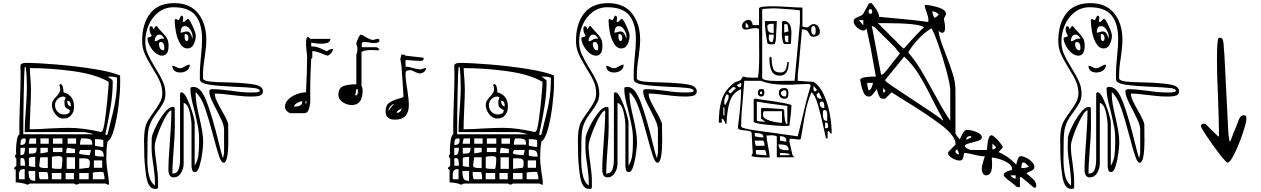

<svg xmlns="http://www.w3.org/2000/svg" viewBox="-20 -1007 8016 1221"><path d="M70 67V60Q82 48 84 47V0Q79 -2 77.5 -5Q76 -8 76 -13Q76 -19 77.5 -22Q79 -25 84 -27Q82 -31 82 -51Q82 -85 87.5 -117Q93 -149 104 -153L103 -197Q103 -251 107 -362Q111 -470 111 -525Q111 -570 110 -593Q116 -607 146 -607Q216 -607 337 -597Q458 -587 572.5 -569Q687 -551 744 -527V-467Q744 -423 734.5 -341.5Q725 -260 707 -191Q689 -122 664 -107Q659 -76 657.5 -53.5Q656 -31 656 3Q656 31 664 85Q673 134 673 168Q663 168 650 160H484L470 167H464L450 160H170Q168 161 164 163.5Q160 166 157 167H150Q145 162 122 157.5Q99 153 80 153V73Q78 72 75 70Q72 68 70 67ZM128 -153H577Q567 -157 543.5 -162Q520 -167 510 -167H137Q137 -226 144 -308Q145 -323 148 -368Q151 -413 151 -451Q151 -524 144 -580H137Q134 -561 131 -414Q128 -267 128 -153ZM624 -167 630 -173Q639 -182 648 -247.5Q657 -313 663.5 -380.5Q670 -448 671 -470L670 -487Q588 -535 445 -554.5Q302 -574 170 -574Q170 -550 174 -504Q175 -493 176 -471.5Q177 -450 177 -434Q177 -392 173 -310Q169 -226 169 -185Q224 -185 294 -190Q376 -194 418 -194Q509 -194 624 -167ZM664 -153 697 -287Q724 -395 724 -487V-513Q710 -518 699.5 -519Q689 -520 677 -520H664Q697 -500 697 -491Q697 -415 684.5 -334.5Q672 -254 650 -153L657 -147ZM338 -393Q350 -406 356.5 -416.5Q363 -427 363 -440Q363 -454 357 -467L364 -473Q376 -470 380 -453Q384 -436 384 -420Q451 -402 451 -328Q451 -296 433 -274.5Q415 -253 383 -253Q354 -253 332 -281Q310 -309 310 -339Q310 -355 317 -366.5Q324 -378 338 -393ZM389 -279Q402 -279 413 -284.5Q424 -290 424 -303V-307Q401 -319 395.5 -326.5Q390 -334 390 -352V-367Q392 -370 394 -376.5Q396 -383 397 -387Q396 -389 391.5 -391Q387 -393 384 -393Q362 -393 346 -376.5Q330 -360 330 -339Q330 -313 346.5 -296Q363 -279 389 -279ZM431 -331Q431 -347 426 -356.5Q421 -366 407 -366Q407 -353 413 -342Q419 -331 431 -331ZM110 -85Q130 -85 137 -93Q144 -101 144 -120Q144 -122 141.5 -124.5Q139 -127 137 -127Q119 -127 114.5 -117.5Q110 -108 110 -85ZM170 -127Q168 -121 166 -110.5Q164 -100 163 -93H210V-127ZM237 -93H290V-127H237ZM317 -93H377V-127H317ZM410 -93H464V-127H410ZM489 -87H567Q567 -114 555 -120.5Q543 -127 514 -127H497Q489 -112 489 -87ZM624 -73H637V-113Q637 -122 584 -122V-80Q613 -74 624 -73ZM110 -20Q129 -20 134 -32.5Q139 -45 139 -67H110ZM164 -30H174Q199 -30 206 -36Q213 -42 213 -67H164ZM237 -32Q245 -32 261 -35Q277 -38 284 -40V-67H237ZM317 -40H377V-67H317ZM401 -33H457V-60L410 -67Q405 -67 403 -56.5Q401 -46 401 -33ZM640 -11Q640 -40 627 -47.5Q614 -55 584 -55V-20Q584 -11 640 -11ZM544 -20H550L557 -47Q558 -49 558 -53H490Q488 -50 486 -45Q484 -40 483 -37Q483 -29 490 -27Q500 -25 516.5 -23Q533 -21 544 -20ZM310 -7V60Q310 67 354 67H370Q374 54 375.5 32Q377 10 377 2Q377 -14 354 -14H344Q337 -14 323.5 -12.5Q310 -11 310 -7ZM164 0V47Q164 50 180 52.5Q196 55 204 55V-9Q164 -9 164 0ZM274 62H284V-7H237Q236 -7 233.5 12.5Q231 32 230 40V48Q230 62 274 62ZM404 67H457V-7H404ZM139 47V39Q139 22 135.5 10Q132 -2 120 -2Q116 -2 110 0V47ZM484 67 544 60Q551 59 551 27Q551 11 542 5.5Q533 0 517 0H500H484ZM577 60H630V13H577ZM100 108 101 133H137V68Q114 68 107 78Q100 88 100 108ZM162 88Q162 116 169.5 129.5Q177 143 204 143V80H162ZM570 93V133H645Q645 111 637 87L617 86Q608 86 589 87.5Q570 89 570 93ZM237 133H287Q287 87 277 87H227Q227 133 237 133ZM310 133H370V93H310ZM397 133H450V93H397ZM484 133H544V93H484Z M896 -112Q896 -184 911 -220Q922 -246 955 -291Q984 -331 998 -357.5Q1012 -384 1012 -413Q1012 -454 996.5 -489.5Q981 -525 949 -575Q916 -629 900 -666Q884 -703 884 -747Q884 -856 935 -921.5Q986 -987 1088 -987Q1188 -987 1240 -922Q1292 -857 1292 -753Q1292 -715 1282 -643Q1271 -577 1271 -533V-507Q1276 -493 1314.5 -488.5Q1353 -484 1426 -483Q1536 -480 1594 -470Q1652 -460 1652 -427Q1652 -406 1633.5 -399.5Q1615 -393 1586 -393H1574Q1542 -393 1505.5 -397Q1469 -401 1461 -402Q1385 -412 1346 -412Q1346 -392 1357 -368Q1368 -344 1391 -303Q1423 -248 1431 -220L1432 -118Q1432 28 1402 28Q1388 28 1374 -12Q1360 -52 1338 -136Q1307 -254 1282.5 -323Q1258 -392 1225 -420Q1224 -418 1224 -413Q1224 -379 1230 -345Q1236 -311 1248 -260Q1260 -207 1266 -171.5Q1272 -136 1272 -99Q1272 -79 1266 -33Q1260 13 1248.5 50Q1237 87 1221 87Q1208 87 1204.5 79.5Q1201 72 1198 53V-207Q1198 -245 1186.5 -295Q1175 -345 1148 -353V33Q1148 65 1131 93Q1114 121 1084 121Q1066 121 1058.5 107Q1051 93 1051 74Q1051 10 1061 -116Q1062 -132 1066 -192.5Q1070 -253 1070 -305Q1055 -305 1030 -259Q1005 -213 984.5 -157Q964 -101 964 -78Q964 -35 975 33Q985 105 985 143V185Q985 194 971 194H965Q922 194 909.5 111.5Q897 29 897 -53V-57ZM917 2Q917 62 927 107.5Q937 153 965 173V147Q965 110 955 40Q944 -26 944 -70L945 -133Q950 -159 973.5 -206.5Q997 -254 1026 -290.5Q1055 -327 1078 -327Q1090 -327 1091 -320L1092 -203Q1092 -153 1084 -53Q1076 47 1076 97Q1106 97 1115.5 70.5Q1125 44 1125 7V-413Q1125 -414 1131 -420H1135Q1150 -420 1169 -381Q1188 -342 1203 -293.5Q1218 -245 1218 -227V47Q1236 17 1241 -16Q1246 -49 1246 -100V-123Q1246 -165 1238.5 -203.5Q1231 -242 1216 -305Q1203 -353 1197 -384.5Q1191 -416 1191 -444Q1191 -454 1206 -454H1213Q1260 -454 1297 -353.5Q1334 -253 1372 -96Q1392 -14 1398 0L1405 -33V-181Q1405 -204 1393 -233Q1381 -262 1357 -308Q1333 -353 1322 -379.5Q1311 -406 1311 -427Q1311 -440 1331 -440Q1370 -440 1450 -430Q1521 -419 1568 -419H1591Q1632 -419 1632 -430Q1632 -443 1593 -447.5Q1554 -452 1474 -455Q1367 -460 1311 -468.5Q1255 -477 1251 -500V-540Q1251 -570 1254 -604Q1257 -638 1258 -649Q1265 -712 1265 -758Q1265 -858 1222.5 -909.5Q1180 -961 1084 -961Q1030 -961 989 -930Q948 -899 926 -848.5Q904 -798 904 -743Q904 -700 920 -663.5Q936 -627 968 -575Q1000 -524 1016 -488Q1032 -452 1032 -410Q1032 -379 1019 -354Q1006 -329 980 -294Q949 -253 938 -227Q925 -197 921.5 -165Q918 -133 918 -89V-64ZM1098 -887 1111 -880H1118L1131 -907H1134Q1145 -907 1145 -892Q1145 -886 1143.5 -878.5Q1142 -871 1142 -869L1150 -867Q1152 -867 1161 -875.5Q1170 -884 1171 -887H1175Q1184 -887 1204.5 -842Q1225 -797 1225 -781Q1225 -753 1212 -726Q1199 -699 1173 -699Q1143 -699 1124.5 -731.5Q1106 -764 1098.5 -805.5Q1091 -847 1091 -877V-880Q1092 -883 1094.5 -885Q1097 -887 1098 -887ZM945 -780Q937 -793 934 -802Q931 -811 931 -823Q931 -840 941 -840Q947 -840 950.5 -834.5Q954 -829 958 -820Q962 -830 965.5 -835.5Q969 -841 975 -841Q978 -841 978 -840Q990 -823 1009 -804Q1031 -782 1041.5 -764Q1052 -746 1052 -716Q1052 -653 1011 -653Q989 -653 967.5 -671.5Q946 -690 932 -716.5Q918 -743 918 -764V-767Q921 -769 931.5 -771Q942 -773 945 -780ZM1205 -760V-773Q1205 -795 1190.5 -818Q1176 -841 1156 -841Q1129 -841 1129 -799Q1136 -799 1147 -803Q1158 -807 1166 -807Q1182 -807 1189.5 -795.5Q1197 -784 1205 -760ZM1154 -775Q1154 -746 1168 -746Q1178 -746 1178 -767Q1178 -791 1155 -791ZM964 -745Q973 -745 979 -748Q985 -751 986 -752Q999 -761 1014 -761L1025 -760Q1024 -762 1019 -770.5Q1014 -779 1008 -783Q1002 -787 994 -787Q979 -787 971.5 -774Q964 -761 964 -745ZM1018 -687Q1025 -687 1025 -702Q1025 -740 1001 -740Q991 -740 991 -724Q991 -711 998.5 -699Q1006 -687 1018 -687ZM1100 -581Q1114 -573 1124 -573Q1133 -573 1141 -576.5Q1149 -580 1156 -585Q1159 -586 1168 -591Q1177 -596 1187 -596Q1187 -572 1169 -559Q1151 -546 1125 -546Q1103 -546 1089.5 -557Q1076 -568 1076 -589Q1086 -589 1100 -581Z M2246 -471V-660Q2251 -672 2252 -679.5Q2253 -687 2253 -700Q2253 -707 2249.5 -716Q2246 -725 2246 -730Q2246 -737 2257 -762Q2268 -787 2276 -787Q2281 -787 2300 -775Q2335 -753 2353 -753Q2358 -754 2366 -756.5Q2374 -759 2379 -760H2383Q2393 -760 2393 -750Q2393 -733 2357 -733Q2346 -733 2326 -737Q2320 -738 2312.5 -739Q2305 -740 2294 -740Q2280 -740 2280 -724L2281 -707H2373Q2376 -707 2382.5 -702.5Q2389 -698 2393 -693L2386 -687Q2372 -687 2365 -688L2337 -689Q2318 -689 2298.5 -684.5Q2279 -680 2279 -673V-460Q2284 -451 2285 -446Q2286 -441 2286 -431Q2286 -339 2217 -339Q2187 -339 2159.5 -357Q2132 -375 2132 -403Q2132 -448 2163.5 -459.5Q2195 -471 2246 -471ZM1926 -420Q1933 -552 1933 -641Q1933 -656 1929 -688Q1928 -696 1927 -707Q1926 -718 1926 -733Q1926 -748 1928.5 -759Q1931 -770 1939 -773L1953 -760H2081Q2081 -729 2023 -729Q1999 -729 1980 -732.5Q1961 -736 1959 -736V-712Q1983 -712 1999.5 -706.5Q2016 -701 2033.5 -692.5Q2051 -684 2059 -680Q2075 -696 2097 -696Q2097 -672 2066 -653Q2054 -655 2042 -660Q2030 -665 2025 -667Q2008 -674 1995 -678Q1982 -682 1966 -682V-640L1959 -633Q1953 -514 1953 -467V-353Q1949 -325 1941.5 -306Q1934 -287 1913 -287H1833Q1818 -287 1805 -300Q1792 -313 1792 -327Q1792 -355 1814.5 -376Q1837 -397 1868.5 -408.5Q1900 -420 1926 -420ZM2517 -380Q2528 -383 2536.5 -386Q2545 -389 2546 -393Q2541 -464 2540 -490Q2538 -513 2536.5 -540Q2535 -567 2533 -587Q2533 -591 2529.5 -609.5Q2526 -628 2526 -630V-633L2533 -660H2539Q2547 -660 2550.5 -659Q2554 -658 2559 -653L2673 -640Q2674 -640 2674 -635Q2674 -625 2669 -622.5Q2664 -620 2654 -620H2650Q2635 -620 2605 -622Q2583 -625 2559 -625V-583Q2580 -583 2607 -574Q2637 -566 2653 -566Q2659 -566 2670 -570.5Q2681 -575 2689 -575Q2689 -560 2677 -550Q2665 -540 2649 -540Q2638 -540 2618 -550Q2600 -561 2586 -561Q2559 -561 2559 -541Q2559 -500 2570 -438Q2580 -372 2580 -340Q2580 -246 2492 -246Q2463 -246 2447.5 -258.5Q2432 -271 2432 -300Q2432 -337 2455.5 -353.5Q2479 -370 2517 -380ZM2239 -400H2243Q2256 -400 2256 -426L2255 -440H2246ZM1923 -355Q1923 -346 1925 -346Q1926 -346 1927.5 -349.5Q1929 -353 1929 -356Q1929 -364 1926 -367H1925Q1923 -367 1923 -355ZM1850 -329Q1874 -329 1888 -335.5Q1902 -342 1902 -363Q1889 -363 1869.5 -352Q1850 -341 1850 -329ZM2452 -307Q2452 -302 2453 -300Q2457 -314 2471 -329.5Q2485 -345 2486 -347Q2473 -343 2462.5 -331Q2452 -319 2452 -307ZM2503 -289Q2515 -289 2524 -297Q2533 -305 2533 -317V-320Q2530 -315 2521.5 -310.5Q2513 -306 2508 -301Q2503 -296 2503 -289Z M2829 67V60Q2841 48 2843 47V0Q2838 -2 2836.5 -5Q2835 -8 2835 -13Q2835 -19 2836.5 -22Q2838 -25 2843 -27Q2841 -31 2841 -51Q2841 -85 2846.5 -117Q2852 -149 2863 -153L2862 -197Q2862 -251 2866 -362Q2870 -470 2870 -525Q2870 -570 2869 -593Q2875 -607 2905 -607Q2975 -607 3096 -597Q3217 -587 3331.5 -569Q3446 -551 3503 -527V-467Q3503 -423 3493.5 -341.5Q3484 -260 3466 -191Q3448 -122 3423 -107Q3418 -76 3416.5 -53.5Q3415 -31 3415 3Q3415 31 3423 85Q3432 134 3432 168Q3422 168 3409 160H3243L3229 167H3223L3209 160H2929Q2927 161 2923 163.5Q2919 166 2916 167H2909Q2904 162 2881 157.5Q2858 153 2839 153V73Q2837 72 2834 70Q2831 68 2829 67ZM2887 -153H3336Q3326 -157 3302.5 -162Q3279 -167 3269 -167H2896Q2896 -226 2903 -308Q2904 -323 2907 -368Q2910 -413 2910 -451Q2910 -524 2903 -580H2896Q2893 -561 2890 -414Q2887 -267 2887 -153ZM3383 -167 3389 -173Q3398 -182 3407 -247.5Q3416 -313 3422.5 -380.5Q3429 -448 3430 -470L3429 -487Q3347 -535 3204 -554.5Q3061 -574 2929 -574Q2929 -550 2933 -504Q2934 -493 2935 -471.5Q2936 -450 2936 -434Q2936 -392 2932 -310Q2928 -226 2928 -185Q2983 -185 3053 -190Q3135 -194 3177 -194Q3268 -194 3383 -167ZM3423 -153 3456 -287Q3483 -395 3483 -487V-513Q3469 -518 3458.5 -519Q3448 -520 3436 -520H3423Q3456 -500 3456 -491Q3456 -415 3443.5 -334.5Q3431 -254 3409 -153L3416 -147ZM3097 -393Q3109 -406 3115.5 -416.5Q3122 -427 3122 -440Q3122 -454 3116 -467L3123 -473Q3135 -470 3139 -453Q3143 -436 3143 -420Q3210 -402 3210 -328Q3210 -296 3192 -274.5Q3174 -253 3142 -253Q3113 -253 3091 -281Q3069 -309 3069 -339Q3069 -355 3076 -366.5Q3083 -378 3097 -393ZM3148 -279Q3161 -279 3172 -284.5Q3183 -290 3183 -303V-307Q3160 -319 3154.5 -326.5Q3149 -334 3149 -352V-367Q3151 -370 3153 -376.5Q3155 -383 3156 -387Q3155 -389 3150.5 -391Q3146 -393 3143 -393Q3121 -393 3105 -376.5Q3089 -360 3089 -339Q3089 -313 3105.5 -296Q3122 -279 3148 -279ZM3190 -331Q3190 -347 3185 -356.5Q3180 -366 3166 -366Q3166 -353 3172 -342Q3178 -331 3190 -331ZM2869 -85Q2889 -85 2896 -93Q2903 -101 2903 -120Q2903 -122 2900.5 -124.5Q2898 -127 2896 -127Q2878 -127 2873.5 -117.5Q2869 -108 2869 -85ZM2929 -127Q2927 -121 2925 -110.5Q2923 -100 2922 -93H2969V-127ZM2996 -93H3049V-127H2996ZM3076 -93H3136V-127H3076ZM3169 -93H3223V-127H3169ZM3248 -87H3326Q3326 -114 3314 -120.5Q3302 -127 3273 -127H3256Q3248 -112 3248 -87ZM3383 -73H3396V-113Q3396 -122 3343 -122V-80Q3372 -74 3383 -73ZM2869 -20Q2888 -20 2893 -32.5Q2898 -45 2898 -67H2869ZM2923 -30H2933Q2958 -30 2965 -36Q2972 -42 2972 -67H2923ZM2996 -32Q3004 -32 3020 -35Q3036 -38 3043 -40V-67H2996ZM3076 -40H3136V-67H3076ZM3160 -33H3216V-60L3169 -67Q3164 -67 3162 -56.5Q3160 -46 3160 -33ZM3399 -11Q3399 -40 3386 -47.5Q3373 -55 3343 -55V-20Q3343 -11 3399 -11ZM3303 -20H3309L3316 -47Q3317 -49 3317 -53H3249Q3247 -50 3245 -45Q3243 -40 3242 -37Q3242 -29 3249 -27Q3259 -25 3275.5 -23Q3292 -21 3303 -20ZM3069 -7V60Q3069 67 3113 67H3129Q3133 54 3134.5 32Q3136 10 3136 2Q3136 -14 3113 -14H3103Q3096 -14 3082.5 -12.5Q3069 -11 3069 -7ZM2923 0V47Q2923 50 2939 52.5Q2955 55 2963 55V-9Q2923 -9 2923 0ZM3033 62H3043V-7H2996Q2995 -7 2992.5 12.5Q2990 32 2989 40V48Q2989 62 3033 62ZM3163 67H3216V-7H3163ZM2898 47V39Q2898 22 2894.5 10Q2891 -2 2879 -2Q2875 -2 2869 0V47ZM3243 67 3303 60Q3310 59 3310 27Q3310 11 3301 5.5Q3292 0 3276 0H3259H3243ZM3336 60H3389V13H3336ZM2859 108 2860 133H2896V68Q2873 68 2866 78Q2859 88 2859 108ZM2921 88Q2921 116 2928.5 129.5Q2936 143 2963 143V80H2921ZM3329 93V133H3404Q3404 111 3396 87L3376 86Q3367 86 3348 87.5Q3329 89 3329 93ZM2996 133H3046Q3046 87 3036 87H2986Q2986 133 2996 133ZM3069 133H3129V93H3069ZM3156 133H3209V93H3156ZM3243 133H3303V93H3243Z M3655 -112Q3655 -184 3670 -220Q3681 -246 3714 -291Q3743 -331 3757 -357.5Q3771 -384 3771 -413Q3771 -454 3755.5 -489.5Q3740 -525 3708 -575Q3675 -629 3659 -666Q3643 -703 3643 -747Q3643 -856 3694 -921.5Q3745 -987 3847 -987Q3947 -987 3999 -922Q4051 -857 4051 -753Q4051 -715 4041 -643Q4030 -577 4030 -533V-507Q4035 -493 4073.5 -488.5Q4112 -484 4185 -483Q4295 -480 4353 -470Q4411 -460 4411 -427Q4411 -406 4392.5 -399.5Q4374 -393 4345 -393H4333Q4301 -393 4264.5 -397Q4228 -401 4220 -402Q4144 -412 4105 -412Q4105 -392 4116 -368Q4127 -344 4150 -303Q4182 -248 4190 -220L4191 -118Q4191 28 4161 28Q4147 28 4133 -12Q4119 -52 4097 -136Q4066 -254 4041.5 -323Q4017 -392 3984 -420Q3983 -418 3983 -413Q3983 -379 3989 -345Q3995 -311 4007 -260Q4019 -207 4025 -171.5Q4031 -136 4031 -99Q4031 -79 4025 -33Q4019 13 4007.5 50Q3996 87 3980 87Q3967 87 3963.5 79.5Q3960 72 3957 53V-207Q3957 -245 3945.5 -295Q3934 -345 3907 -353V33Q3907 65 3890 93Q3873 121 3843 121Q3825 121 3817.5 107Q3810 93 3810 74Q3810 10 3820 -116Q3821 -132 3825 -192.5Q3829 -253 3829 -305Q3814 -305 3789 -259Q3764 -213 3743.5 -157Q3723 -101 3723 -78Q3723 -35 3734 33Q3744 105 3744 143V185Q3744 194 3730 194H3724Q3681 194 3668.5 111.5Q3656 29 3656 -53V-57ZM3676 2Q3676 62 3686 107.5Q3696 153 3724 173V147Q3724 110 3714 40Q3703 -26 3703 -70L3704 -133Q3709 -159 3732.5 -206.5Q3756 -254 3785 -290.5Q3814 -327 3837 -327Q3849 -327 3850 -320L3851 -203Q3851 -153 3843 -53Q3835 47 3835 97Q3865 97 3874.5 70.5Q3884 44 3884 7V-413Q3884 -414 3890 -420H3894Q3909 -420 3928 -381Q3947 -342 3962 -293.5Q3977 -245 3977 -227V47Q3995 17 4000 -16Q4005 -49 4005 -100V-123Q4005 -165 3997.5 -203.5Q3990 -242 3975 -305Q3962 -353 3956 -384.5Q3950 -416 3950 -444Q3950 -454 3965 -454H3972Q4019 -454 4056 -353.5Q4093 -253 4131 -96Q4151 -14 4157 0L4164 -33V-181Q4164 -204 4152 -233Q4140 -262 4116 -308Q4092 -353 4081 -379.5Q4070 -406 4070 -427Q4070 -440 4090 -440Q4129 -440 4209 -430Q4280 -419 4327 -419H4350Q4391 -419 4391 -430Q4391 -443 4352 -447.5Q4313 -452 4233 -455Q4126 -460 4070 -468.5Q4014 -477 4010 -500V-540Q4010 -570 4013 -604Q4016 -638 4017 -649Q4024 -712 4024 -758Q4024 -858 3981.5 -909.5Q3939 -961 3843 -961Q3789 -961 3748 -930Q3707 -899 3685 -848.5Q3663 -798 3663 -743Q3663 -700 3679 -663.5Q3695 -627 3727 -575Q3759 -524 3775 -488Q3791 -452 3791 -410Q3791 -379 3778 -354Q3765 -329 3739 -294Q3708 -253 3697 -227Q3684 -197 3680.5 -165Q3677 -133 3677 -89V-64ZM3857 -887 3870 -880H3877L3890 -907H3893Q3904 -907 3904 -892Q3904 -886 3902.5 -878.5Q3901 -871 3901 -869L3909 -867Q3911 -867 3920 -875.5Q3929 -884 3930 -887H3934Q3943 -887 3963.5 -842Q3984 -797 3984 -781Q3984 -753 3971 -726Q3958 -699 3932 -699Q3902 -699 3883.5 -731.5Q3865 -764 3857.5 -805.5Q3850 -847 3850 -877V-880Q3851 -883 3853.5 -885Q3856 -887 3857 -887ZM3704 -780Q3696 -793 3693 -802Q3690 -811 3690 -823Q3690 -840 3700 -840Q3706 -840 3709.5 -834.5Q3713 -829 3717 -820Q3721 -830 3724.5 -835.5Q3728 -841 3734 -841Q3737 -841 3737 -840Q3749 -823 3768 -804Q3790 -782 3800.5 -764Q3811 -746 3811 -716Q3811 -653 3770 -653Q3748 -653 3726.5 -671.5Q3705 -690 3691 -716.5Q3677 -743 3677 -764V-767Q3680 -769 3690.5 -771Q3701 -773 3704 -780ZM3964 -760V-773Q3964 -795 3949.5 -818Q3935 -841 3915 -841Q3888 -841 3888 -799Q3895 -799 3906 -803Q3917 -807 3925 -807Q3941 -807 3948.5 -795.5Q3956 -784 3964 -760ZM3913 -775Q3913 -746 3927 -746Q3937 -746 3937 -767Q3937 -791 3914 -791ZM3723 -745Q3732 -745 3738 -748Q3744 -751 3745 -752Q3758 -761 3773 -761L3784 -760Q3783 -762 3778 -770.5Q3773 -779 3767 -783Q3761 -787 3753 -787Q3738 -787 3730.5 -774Q3723 -761 3723 -745ZM3777 -687Q3784 -687 3784 -702Q3784 -740 3760 -740Q3750 -740 3750 -724Q3750 -711 3757.5 -699Q3765 -687 3777 -687ZM3859 -581Q3873 -573 3883 -573Q3892 -573 3900 -576.5Q3908 -580 3915 -585Q3918 -586 3927 -591Q3936 -596 3946 -596Q3946 -572 3928 -559Q3910 -546 3884 -546Q3862 -546 3848.5 -557Q3835 -568 3835 -589Q3845 -589 3859 -581Z M4767 -33 4760 -160Q4759 -169 4748 -172.5Q4737 -176 4716 -178Q4695 -179 4684 -182.5Q4673 -186 4673 -196V-200Q4677 -237 4680 -258Q4681 -270 4687 -325.5Q4693 -381 4693 -430V-440Q4638 -417 4620.5 -359.5Q4603 -302 4600 -220H4593Q4592 -228 4585.5 -239.5Q4579 -251 4570 -253V-227H4551Q4551 -311 4569 -370Q4587 -429 4640 -473Q4654 -486 4672 -490Q4682 -493 4688 -497Q4694 -501 4700 -513Q4702 -518 4707 -520Q4725 -515 4738 -514Q4751 -513 4773 -513H4800Q4808 -558 4808 -657L4807 -820L4800 -827L4781 -828Q4770 -828 4752 -824Q4735 -819 4722 -819Q4699 -819 4699 -844Q4699 -858 4712.5 -869.5Q4726 -881 4741 -881Q4752 -881 4759 -870Q4766 -859 4767 -847H4807V-953Q4807 -967 4886 -967H4898Q4930 -967 4992 -963Q5052 -959 5083 -959V-840Q5083 -837 5095.5 -835Q5108 -833 5114 -833Q5119 -833 5130.5 -843.5Q5142 -854 5154 -854Q5172 -854 5183 -839Q5194 -824 5194 -803Q5194 -789 5181 -781Q5168 -773 5153 -773Q5141 -773 5135.5 -778Q5130 -783 5125 -794Q5119 -807 5111 -813.5Q5103 -820 5083 -820H5080Q5072 -736 5067 -674Q5064 -640 5060.5 -599.5Q5057 -559 5053 -527V-493Q5069 -493 5097 -490L5140 -487H5153Q5194 -461 5220 -403Q5246 -345 5257.5 -279Q5269 -213 5269 -157Q5261 -157 5257 -165.5Q5253 -174 5251 -174L5247 -172L5243 -170V-127H5233Q5229 -141 5226 -156.5Q5223 -172 5219 -188Q5199 -282 5180.5 -344Q5162 -406 5140 -420Q5118 -366 5107.5 -319.5Q5097 -273 5085 -196L5073 -127Q5071 -121 5067 -120H5064Q5048 -120 5033 -123Q5013 -125 5002 -125L5000 -107L5020 -20Q5028 -15 5028 -7H4920V-140Q4917 -142 4909 -144Q4901 -146 4893 -147L4855 -145Q4855 -122 4865 -74Q4866 -68 4870 -46Q4874 -24 4874 -5Q4796 -5 4760 -13V-20Q4761 -23 4763.5 -27Q4766 -31 4767 -33ZM4827 -947V-513Q4827 -492 4927 -492Q4949 -492 4958.5 -492.5Q4968 -493 4970 -493H5033L5067 -860V-940Q5067 -943 4993.5 -948.5Q4920 -954 4899 -954Q4883 -954 4855 -952Q4827 -950 4827 -947ZM4963 -874Q5013 -874 5013 -796Q5013 -780 5011 -752L5009 -727H4967Q4962 -727 4957 -749.5Q4952 -772 4952 -784L4953 -817V-867Q4957 -874 4963 -874ZM4844 -873H4920V-867L4918 -831Q4914 -747 4913 -747L4907 -727Q4905 -726 4900 -725.5Q4895 -725 4891 -725Q4874 -725 4867 -727Q4860 -729 4860 -733Q4844 -819 4844 -873ZM4740 -832Q4740 -851 4722 -862V-832ZM4900 -797V-856H4896Q4860 -856 4860 -841Q4860 -817 4867.5 -807Q4875 -797 4900 -797ZM4967 -800 4993 -807Q4994 -807 4994 -812Q4993 -821 4991 -834Q4989 -847 4987 -853H4967ZM5157 -786Q5167 -786 5167 -806V-817Q5167 -841 5154 -841Q5145 -841 5142 -835.5Q5139 -830 5139 -820V-816Q5139 -786 5157 -786ZM4869 -767Q4869 -740 4887 -740H4893Q4901 -764 4901 -787H4870ZM4971 -767Q4971 -752 4975 -745Q4979 -738 4993 -738V-780H4971ZM4873 -634Q4873 -644 4880 -647L4887 -640Q4887 -595 4897 -570.5Q4907 -546 4942 -546Q4967 -546 4975.5 -563.5Q4984 -581 4987 -613H4996Q4996 -526 4940 -526Q4901 -526 4887 -556Q4873 -586 4873 -631ZM4913 -160 5053 -140 5068 -200Q5111 -386 5133 -453Q5135 -457 5135 -460Q5135 -473 5120 -473Q5102 -473 5058 -471Q5022 -468 4983 -468Q4879 -468 4820 -493H4713L4708 -428Q4693 -272 4693 -203Q4693 -190 4799 -175.5Q4905 -161 4913 -160ZM4683 -452Q4694 -452 4694 -470Q4694 -477 4693 -480L4667 -467Q4667 -457 4683 -452ZM5153 -446Q5153 -426 5163 -426Q5168 -426 5171 -429.5Q5174 -433 5174 -437Q5174 -439 5166.5 -447Q5159 -455 5153 -460V-450ZM4627 -413 4660 -447Q4655 -452 4643 -454Q4640 -454 4613 -427V-423Q4613 -420 4618.5 -417Q4624 -414 4627 -413ZM4968 -447Q4984 -447 4989 -439Q4994 -431 4994 -413Q4994 -396 4988.5 -387.5Q4983 -379 4967 -379Q4952 -379 4942.5 -390Q4933 -401 4933 -417Q4933 -447 4968 -447ZM4823 -441Q4834 -441 4837.5 -436.5Q4841 -432 4841 -419Q4841 -393 4820 -393Q4811 -393 4805 -400Q4799 -407 4799 -417Q4799 -441 4823 -441ZM4973 -393Q4981 -393 4981 -414V-418Q4981 -426 4978.5 -429.5Q4976 -433 4967 -433Q4961 -433 4953.5 -427.5Q4946 -422 4946 -417Q4946 -405 4953.5 -399Q4961 -393 4973 -393ZM4820 -407Q4824 -408 4827 -413V-420Q4824 -424 4820 -427Q4816 -424 4813 -420V-413Q4816 -408 4820 -407ZM5197 -379Q5204 -379 5207 -380L5187 -420Q5186 -420 5180.5 -414Q5175 -408 5173 -407V-404Q5173 -393 5180 -386Q5187 -379 5197 -379ZM4593 -340Q4604 -360 4609 -371Q4614 -382 4614 -394Q4614 -401 4611 -404Q4608 -407 4600 -407Q4586 -384 4586 -359V-353Q4586 -341 4593 -340ZM4780 -380 4820 -374Q5013 -348 5013 -337V-333Q5013 -320 5008.5 -276Q5004 -232 5000 -207L4957 -206Q4930 -206 4851.5 -214.5Q4773 -223 4773 -233V-373ZM5222 -320V-330Q5222 -361 5207 -361Q5193 -361 5193 -350Q5193 -335 5200 -327.5Q5207 -320 5222 -320ZM4987 -217V-333L4840 -353Q4839 -354 4823 -356.5Q4807 -359 4800 -360H4793V-240Q4793 -237 4811 -235Q4829 -233 4837 -233H4847Q4841 -237 4831 -244Q4821 -251 4820 -253V-313Q4820 -321 4832 -321Q4836 -321 4838 -320.5Q4840 -320 4841 -320H4860L4916 -316Q4960 -314 4960 -313L4967 -307Q4967 -273 4971.5 -245Q4976 -217 4987 -217ZM4580 -273H4587V-320L4580 -327ZM5213 -280Q5213 -261 5218 -249.5Q5223 -238 5240 -238L5241 -271Q5241 -307 5227 -307Q5218 -307 5215.5 -304Q5213 -301 5213 -294V-288ZM4953 -226V-300H4840Q4836 -300 4834 -294.5Q4832 -289 4832 -275Q4832 -259 4854.5 -248Q4877 -237 4906 -231.5Q4935 -226 4953 -226ZM5227 -191Q5231 -191 5239 -193Q5247 -195 5247 -200Q5247 -208 5244.5 -217.5Q5242 -227 5240 -227H5227ZM4833 -133H4835Q4835 -151 4821 -156Q4807 -161 4784 -161H4780V-140Q4781 -139 4800.5 -136Q4820 -133 4833 -133ZM4981 -106Q4981 -126 4971 -133.5Q4961 -141 4940 -141V-113Q4942 -112 4958 -109.5Q4974 -107 4981 -106ZM4780 -107Q4781 -99 4783 -91Q4785 -83 4787 -80H4842Q4842 -90 4839 -101.5Q4836 -113 4833 -113H4779Q4779 -109 4780 -107ZM4980 -52H4995Q4995 -77 4978.5 -83Q4962 -89 4931 -89Q4931 -66 4944 -59Q4957 -52 4980 -52ZM4787 -27Q4787 -25 4815 -22.5Q4843 -20 4854 -19Q4854 -29 4850.5 -41Q4847 -53 4840 -53H4787ZM5000 -20V-27Q5000 -30 4983 -32Q4966 -34 4957 -34L4940 -33V-20Z M6466 120V184Q6460 184 6457 183L6443 180Q6443 180 6430 167Q6423 161 6404.5 147.5Q6386 134 6374.5 123Q6363 112 6363 107Q6363 94 6377 87Q6391 80 6402 77Q6413 74 6416 73V67Q6416 47 6391.5 30.5Q6367 14 6335.5 4.5Q6304 -5 6287 -5Q6287 1 6288 12Q6289 23 6289 41Q6289 108 6250 108Q6238 108 6230.5 95.5Q6223 83 6223 70Q6223 50 6235 12Q6240 -2 6243 -13Q6224 -13 6205.5 -16.5Q6187 -20 6172 -24Q6134 -34 6113 -34Q6110 -34 6108.5 -20Q6107 -6 6102 4Q6097 14 6083 14Q6063 14 6036 -1Q6009 -16 6009 -34Q6009 -39 6010 -40L6056 -87Q6057 -87 6057 -90Q6057 -143 5964.5 -213Q5872 -283 5726 -372Q5674 -404 5650 -420L5610 -380L5598 -379Q5581 -379 5573.5 -391.5Q5566 -404 5562 -419Q5558 -434 5556 -440Q5552 -436 5540 -420Q5531 -407 5523.5 -400Q5516 -393 5504 -393Q5482 -393 5471 -420Q5460 -447 5455.5 -470.5Q5451 -494 5450 -500Q5454 -512 5481 -516Q5508 -520 5538 -520H5550L5516 -707Q5508 -745 5500.5 -779.5Q5493 -814 5490 -827Q5485 -818 5481 -815.5Q5477 -813 5470 -813Q5451 -813 5430 -832.5Q5409 -852 5409 -870V-871Q5409 -883 5417 -889Q5425 -895 5441 -901Q5450 -905 5458.5 -909.5Q5467 -914 5470 -920L5503 -980Q5506 -985 5508 -986Q5510 -987 5516 -987H5523Q5532 -978 5551 -949.5Q5570 -921 5570 -904V-900L5602 -897Q5790 -881 5883 -867L5884 -880Q5884 -891 5880.5 -904Q5877 -917 5873 -928Q5868 -940 5864.5 -952.5Q5861 -965 5861 -976Q5878 -976 5911 -969.5Q5944 -963 5970 -950.5Q5996 -938 5996 -919Q5996 -912 5983 -890Q5983 -879 5986 -868Q5990 -850 5990 -831Q5990 -799 5974 -799Q5965 -799 5959 -802Q5953 -805 5950 -813Q5949 -811 5949 -807Q5952 -781 5963 -747.5Q5974 -714 5994 -664Q6024 -586 6040 -534Q6056 -482 6056 -433V-160Q6056 -153 6083 -120Q6086 -125 6093 -141Q6100 -157 6109 -169Q6118 -181 6128 -181Q6156 -181 6190 -167.5Q6224 -154 6224 -133Q6224 -122 6210 -115.5Q6196 -109 6167 -102Q6142 -96 6129 -91Q6116 -86 6116 -77Q6116 -70 6132 -61.5Q6148 -53 6156 -53H6256Q6257 -58 6259 -82.5Q6261 -107 6267 -127Q6273 -147 6286 -147Q6293 -147 6310.5 -131Q6328 -115 6342.5 -95.5Q6357 -76 6357 -70Q6357 -67 6330 -40Q6392 -14 6443 40Q6444 37 6447 22.5Q6450 8 6456.5 -3Q6463 -14 6472 -14Q6486 -14 6507 -3.5Q6528 7 6543 23Q6558 39 6558 53Q6558 65 6549.5 72Q6541 79 6526 85Q6519 88 6514 91Q6509 94 6509 97Q6511 99 6540.5 123Q6570 147 6570 174Q6570 187 6559 187H6556L6476 120ZM5504 -933Q5504 -919 5516 -919Q5521 -919 5524 -923Q5527 -927 5527 -933Q5527 -940 5524 -944.5Q5521 -949 5516 -949Q5504 -949 5504 -933ZM5923 -893Q5942 -904 5950 -913Q5944 -923 5932 -929Q5920 -935 5909 -935Q5909 -917 5923 -893ZM5470 -845V-879H5442ZM5723 -700H5730Q5735 -704 5736 -707L5790 -767Q5802 -780 5825.5 -804Q5849 -828 5856 -833Q5827 -860 5600 -860H5563ZM5583 -533Q5583 -532 5586 -532Q5597 -532 5622.5 -565Q5648 -598 5650 -600Q5657 -611 5677 -634L5703 -667Q5699 -671 5686 -687Q5673 -703 5670 -707L5640 -737Q5544 -833 5543 -833L5524 -843ZM5914 -425Q5948 -362 5972 -320.5Q5996 -279 6023 -240V-433Q6023 -465 6000 -552Q5977 -639 5947.5 -722.5Q5918 -806 5903 -827Q5862 -803 5820 -758.5Q5778 -714 5756 -673Q5799 -623 5832 -569Q5865 -515 5914 -425ZM5777 -378Q5838 -338 5897 -298.5Q5956 -259 5976 -240Q5977 -241 5977 -243Q5977 -246 5974.5 -250Q5972 -254 5970 -260Q5954 -288 5910 -374Q5862 -471 5823 -534Q5784 -597 5730 -647L5656 -556L5610 -500Q5609 -499 5609 -497Q5609 -490 5650 -462Q5691 -434 5777 -378ZM5503 -433H5506Q5515 -433 5523 -451Q5531 -469 5531 -480H5495Q5495 -457 5503 -433ZM5596 -418Q5601 -418 5605.5 -422Q5610 -426 5610 -431V-433L5596 -447ZM6123 -120H6130Q6138 -123 6156 -133V-142Q6141 -142 6134.5 -138Q6128 -134 6123 -120ZM6291 -57Q6306 -57 6315 -71L6291 -94ZM6078 -25Q6078 -41 6066 -57Q6060 -53 6056 -47V-43Q6056 -35 6063 -30Q6070 -25 6078 -25ZM6475 62Q6506 62 6523 53Q6512 41 6504 33.5Q6496 26 6486 26Q6480 26 6477.5 38Q6475 50 6475 62ZM6439 129V108H6407Q6418 129 6439 129Z M6722 -112Q6722 -184 6737 -220Q6748 -246 6781 -291Q6810 -331 6824 -357.5Q6838 -384 6838 -413Q6838 -454 6822.5 -489.5Q6807 -525 6775 -575Q6742 -629 6726 -666Q6710 -703 6710 -747Q6710 -856 6761 -921.5Q6812 -987 6914 -987Q7014 -987 7066 -922Q7118 -857 7118 -753Q7118 -715 7108 -643Q7097 -577 7097 -533V-507Q7102 -493 7140.5 -488.5Q7179 -484 7252 -483Q7362 -480 7420 -470Q7478 -460 7478 -427Q7478 -406 7459.5 -399.5Q7441 -393 7412 -393H7400Q7368 -393 7331.5 -397Q7295 -401 7287 -402Q7211 -412 7172 -412Q7172 -392 7183 -368Q7194 -344 7217 -303Q7249 -248 7257 -220L7258 -118Q7258 28 7228 28Q7214 28 7200 -12Q7186 -52 7164 -136Q7133 -254 7108.5 -323Q7084 -392 7051 -420Q7050 -418 7050 -413Q7050 -379 7056 -345Q7062 -311 7074 -260Q7086 -207 7092 -171.5Q7098 -136 7098 -99Q7098 -79 7092 -33Q7086 13 7074.5 50Q7063 87 7047 87Q7034 87 7030.5 79.5Q7027 72 7024 53V-207Q7024 -245 7012.5 -295Q7001 -345 6974 -353V33Q6974 65 6957 93Q6940 121 6910 121Q6892 121 6884.5 107Q6877 93 6877 74Q6877 10 6887 -116Q6888 -132 6892 -192.5Q6896 -253 6896 -305Q6881 -305 6856 -259Q6831 -213 6810.5 -157Q6790 -101 6790 -78Q6790 -35 6801 33Q6811 105 6811 143V185Q6811 194 6797 194H6791Q6748 194 6735.5 111.5Q6723 29 6723 -53V-57ZM6743 2Q6743 62 6753 107.5Q6763 153 6791 173V147Q6791 110 6781 40Q6770 -26 6770 -70L6771 -133Q6776 -159 6799.5 -206.5Q6823 -254 6852 -290.5Q6881 -327 6904 -327Q6916 -327 6917 -320L6918 -203Q6918 -153 6910 -53Q6902 47 6902 97Q6932 97 6941.5 70.5Q6951 44 6951 7V-413Q6951 -414 6957 -420H6961Q6976 -420 6995 -381Q7014 -342 7029 -293.5Q7044 -245 7044 -227V47Q7062 17 7067 -16Q7072 -49 7072 -100V-123Q7072 -165 7064.5 -203.5Q7057 -242 7042 -305Q7029 -353 7023 -384.5Q7017 -416 7017 -444Q7017 -454 7032 -454H7039Q7086 -454 7123 -353.5Q7160 -253 7198 -96Q7218 -14 7224 0L7231 -33V-181Q7231 -204 7219 -233Q7207 -262 7183 -308Q7159 -353 7148 -379.5Q7137 -406 7137 -427Q7137 -440 7157 -440Q7196 -440 7276 -430Q7347 -419 7394 -419H7417Q7458 -419 7458 -430Q7458 -443 7419 -447.5Q7380 -452 7300 -455Q7193 -460 7137 -468.5Q7081 -477 7077 -500V-540Q7077 -570 7080 -604Q7083 -638 7084 -649Q7091 -712 7091 -758Q7091 -858 7048.5 -909.5Q7006 -961 6910 -961Q6856 -961 6815 -930Q6774 -899 6752 -848.5Q6730 -798 6730 -743Q6730 -700 6746 -663.5Q6762 -627 6794 -575Q6826 -524 6842 -488Q6858 -452 6858 -410Q6858 -379 6845 -354Q6832 -329 6806 -294Q6775 -253 6764 -227Q6751 -197 6747.5 -165Q6744 -133 6744 -89V-64ZM6924 -887 6937 -880H6944L6957 -907H6960Q6971 -907 6971 -892Q6971 -886 6969.5 -878.5Q6968 -871 6968 -869L6976 -867Q6978 -867 6987 -875.5Q6996 -884 6997 -887H7001Q7010 -887 7030.5 -842Q7051 -797 7051 -781Q7051 -753 7038 -726Q7025 -699 6999 -699Q6969 -699 6950.5 -731.5Q6932 -764 6924.5 -805.5Q6917 -847 6917 -877V-880Q6918 -883 6920.5 -885Q6923 -887 6924 -887ZM6771 -780Q6763 -793 6760 -802Q6757 -811 6757 -823Q6757 -840 6767 -840Q6773 -840 6776.5 -834.5Q6780 -829 6784 -820Q6788 -830 6791.5 -835.5Q6795 -841 6801 -841Q6804 -841 6804 -840Q6816 -823 6835 -804Q6857 -782 6867.5 -764Q6878 -746 6878 -716Q6878 -653 6837 -653Q6815 -653 6793.5 -671.5Q6772 -690 6758 -716.5Q6744 -743 6744 -764V-767Q6747 -769 6757.5 -771Q6768 -773 6771 -780ZM7031 -760V-773Q7031 -795 7016.5 -818Q7002 -841 6982 -841Q6955 -841 6955 -799Q6962 -799 6973 -803Q6984 -807 6992 -807Q7008 -807 7015.5 -795.5Q7023 -784 7031 -760ZM6980 -775Q6980 -746 6994 -746Q7004 -746 7004 -767Q7004 -791 6981 -791ZM6790 -745Q6799 -745 6805 -748Q6811 -751 6812 -752Q6825 -761 6840 -761L6851 -760Q6850 -762 6845 -770.5Q6840 -779 6834 -783Q6828 -787 6820 -787Q6805 -787 6797.5 -774Q6790 -761 6790 -745ZM6844 -687Q6851 -687 6851 -702Q6851 -740 6827 -740Q6817 -740 6817 -724Q6817 -711 6824.5 -699Q6832 -687 6844 -687ZM6926 -581Q6940 -573 6950 -573Q6959 -573 6967 -576.5Q6975 -580 6982 -585Q6985 -586 6994 -591Q7003 -596 7013 -596Q7013 -572 6995 -559Q6977 -546 6951 -546Q6929 -546 6915.5 -557Q6902 -568 6902 -589Q6912 -589 6926 -581Z M7632 -220Q7640 -220 7644.5 -219Q7649 -218 7652 -213L7726 -140H7732Q7732 -222 7726 -386Q7719 -528 7719 -631Q7719 -663 7720 -694.5Q7721 -726 7726 -760Q7727 -767 7739 -767Q7753 -767 7757.5 -750Q7762 -733 7763 -701Q7763 -695 7764 -684.5Q7765 -674 7766 -667L7792 -153L7799 -107L7806 -113Q7813 -133 7825 -163Q7837 -193 7846 -213Q7849 -220 7854.5 -236.5Q7860 -253 7868 -263.5Q7876 -274 7889 -274Q7900 -274 7903 -270Q7906 -266 7906 -256V-247Q7906 -227 7882.5 -157.5Q7859 -88 7831 -30.5Q7803 27 7786 27Q7778 27 7737 -25.5Q7696 -78 7657 -136.5Q7618 -195 7618 -203Q7618 -212 7621 -216Q7624 -220 7632 -220Z"/></svg>

Font: Krikikrak Dingbats
Style: Regular
Weight: 400
Designer: Jenny du Carrois
Foundry: bBox Type GmbH
Version: Version 1.001